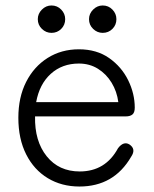

<svg xmlns="http://www.w3.org/2000/svg" viewBox="-20 -670 564 701"><path d="M270 11Q205 11 154.5 -19.5Q104 -50 75.5 -106.5Q47 -163 47 -240Q47 -315 75.5 -371Q104 -427 154 -458.5Q204 -490 268 -490Q333 -490 378.5 -458Q424 -426 448 -377Q472 -328 472 -277Q472 -259 463.5 -252Q455 -245 439 -245H108Q106 -155 150.5 -99.5Q195 -44 271 -44Q365 -44 411 -129Q431 -155 452 -143Q478 -126 459 -98Q396 11 270 11ZM112 -297H412Q407 -336 387.5 -368Q368 -400 337.5 -419Q307 -438 268 -438Q207 -438 165.5 -400.5Q124 -363 112 -297ZM168 -550Q148 -550 133 -564.5Q118 -579 118 -600Q118 -620 133 -635Q148 -650 168 -650Q189 -650 203.5 -635Q218 -620 218 -600Q218 -579 203.5 -564.5Q189 -550 168 -550ZM355 -550Q335 -550 320 -564.5Q305 -579 305 -600Q305 -620 320 -635Q335 -650 355 -650Q376 -650 390.5 -635Q405 -620 405 -600Q405 -579 390.5 -564.5Q376 -550 355 -550Z"/></svg>

Font: Shin Retro Maru Gothic Regular
Style: Regular
Weight: 400
Designer: Iose
Foundry: Typographish
Version: Version 1.002